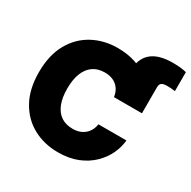

<svg xmlns="http://www.w3.org/2000/svg" viewBox="-182 -1006 1186 1192"><g transform="rotate(30 411.5 -410.0)"><path d="M520 -460.9V-648.4Q520 -738.8 571 -783.7Q622.1 -828.6 725.1 -828.6Q752.9 -828.6 777.3 -826.2Q801.8 -823.7 822.8 -818.4V-682.6Q808.6 -684.6 794.7 -685.5Q780.8 -686.5 765.6 -686.5Q737.8 -686.5 726.1 -677.7Q714.4 -668.9 714.4 -647.5V-460.9ZM383.3 9.8Q283.7 9.8 204.3 -33.2Q125 -76.2 78.9 -159.4Q32.7 -242.7 32.7 -363.3Q32.7 -484.9 79.6 -568.4Q126.5 -651.9 206.1 -694.6Q285.6 -737.3 383.3 -737.3Q451.7 -737.3 509 -718.8Q566.4 -700.2 610.1 -664.8Q653.8 -629.4 680.7 -578.1Q707.5 -526.9 714.4 -460.9H513.7Q510.7 -484.9 501 -503.9Q491.2 -522.9 475.6 -536.6Q460 -550.3 438.2 -557.9Q416.5 -565.4 389.2 -565.4Q339.8 -565.4 305.4 -541.3Q271 -517.1 253.4 -471.9Q235.8 -426.8 235.8 -363.3Q235.8 -297.4 253.9 -252.4Q272 -207.5 305.9 -184.8Q339.8 -162.1 388.2 -162.1Q415.5 -162.1 437 -169.4Q458.5 -176.8 474.6 -190.7Q490.7 -204.6 501 -223.6Q511.2 -242.7 514.6 -266.6H715.3Q711.4 -218.3 688.7 -169.4Q666 -120.6 624.3 -79.8Q582.5 -39.1 522.5 -14.6Q462.4 9.8 383.3 9.8Z"/></g></svg>

Font: Inter 16pt Black
Style: Regular
Weight: 900
Version: Version 4.001;git-66647c0bb